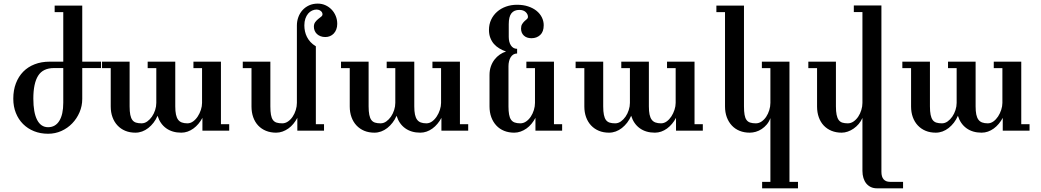

<svg xmlns="http://www.w3.org/2000/svg" viewBox="-20 -710 5657 1043"><path d="M528.8 -340.3H426.8V-172.4Q426.8 -134.3 412.1 -100.1Q397.5 -65.9 372.3 -39.8Q347.2 -13.7 313.5 1.5Q279.8 16.6 241.2 16.6Q199.7 16.6 165 2.7Q130.4 -11.2 105.2 -36.4Q80.1 -61.5 66.2 -96.4Q52.2 -131.3 52.2 -173.8Q52.2 -220.2 66.4 -257.3Q80.6 -294.4 106.2 -320.6Q131.8 -346.7 168.2 -360.8Q204.6 -375 249.5 -375H323.7V-644H276.9V-679.7H426.8V-375H528.8ZM323.7 -340.3H273.9Q213.4 -340.3 187.3 -298.8Q161.1 -257.3 161.1 -174.3Q161.1 -98.6 181.6 -58.8Q202.1 -19 241.2 -19Q280.8 -19 302.2 -53.5Q323.7 -87.9 323.7 -151.9Z M1225.1 0H1079.6V-69.8Q1070.3 -52.2 1057.9 -37.4Q1045.4 -22.5 1030.5 -11.7Q1015.6 -1 999 4.9Q982.4 10.7 964.8 10.7Q916 10.7 882.8 -13.2Q849.6 -37.1 835.9 -81.1Q827.1 -60.5 814.2 -43.7Q801.3 -26.9 785.6 -14.6Q770 -2.4 752.2 4.2Q734.4 10.7 715.8 10.7Q685.1 10.7 660.4 0.5Q635.7 -9.8 618.2 -28.6Q600.6 -47.4 591.1 -73.5Q581.5 -99.6 581.5 -131.8V-339.8H534.2V-375H684.1V-132.3Q684.1 -104.5 687.7 -86.4Q691.4 -68.4 699 -58.1Q706.5 -47.9 719 -43.9Q731.4 -40 749 -40Q765.6 -40 780 -50.3Q794.4 -60.5 805.4 -76.4Q816.4 -92.3 822.8 -112.1Q829.1 -131.8 829.1 -150.9V-339.8H782.2V-375H932.1V-132.3Q932.1 -106 935.8 -88.4Q939.5 -70.8 947.3 -60.1Q955.1 -49.3 967.8 -44.7Q980.5 -40 998 -40Q1014.6 -40 1029.1 -50.5Q1043.5 -61 1054.2 -77.4Q1064.9 -93.8 1071.3 -113.3Q1077.6 -132.8 1077.6 -150.9V-339.8H1030.8V-375H1180.2V-35.2H1225.1Z M1812 -580.6Q1812 -564 1806.9 -550.5Q1801.8 -537.1 1793 -527.8Q1784.2 -518.6 1772.5 -513.7Q1760.7 -508.8 1747.6 -508.8Q1732.9 -508.8 1721.4 -513.2Q1710 -517.6 1701.9 -525.1Q1693.8 -532.7 1689.5 -543Q1685.1 -553.2 1685.1 -564.9Q1685.1 -580.1 1692.4 -589.8Q1699.7 -599.6 1708.5 -606.7Q1717.3 -613.8 1724.6 -619.4Q1731.9 -625 1731.9 -632.3Q1731.9 -639.2 1728.5 -644Q1725.1 -648.9 1720.2 -652.1Q1715.3 -655.3 1710 -656.7Q1704.6 -658.2 1700.2 -658.2Q1687.5 -658.2 1675.3 -652.6Q1663.1 -647 1653.8 -636Q1644.5 -625 1638.9 -608.9Q1633.3 -592.8 1633.3 -572.3Q1633.3 -555.7 1636.7 -539.8Q1640.1 -523.9 1647.5 -509.3Q1654.8 -494.6 1666.7 -481.7Q1678.7 -468.8 1695.8 -458.5V-35.2H1740.2V0H1595.2V-69.8Q1585.9 -52.2 1573.7 -37.4Q1561.5 -22.5 1546.6 -12Q1531.7 -1.5 1514.9 4.6Q1498 10.7 1480 10.7Q1449.7 10.7 1425 0.7Q1400.4 -9.3 1382.8 -27.8Q1365.2 -46.4 1355.7 -72.8Q1346.2 -99.1 1346.2 -131.8V-339.8H1298.8V-375H1448.7V-132.3Q1448.7 -104.5 1451.9 -86.7Q1455.1 -68.8 1462.6 -58.3Q1470.2 -47.9 1482.7 -43.9Q1495.1 -40 1513.2 -40Q1529.8 -40 1544.4 -50Q1559.1 -60.1 1569.8 -76.2Q1580.6 -92.3 1586.7 -112.1Q1592.8 -131.8 1592.8 -150.9V-571.8Q1592.8 -595.2 1600.6 -616.7Q1608.4 -638.2 1623 -654.5Q1637.7 -670.9 1658.7 -680.7Q1679.7 -690.4 1706.1 -690.4Q1728 -690.4 1747.3 -681.9Q1766.6 -673.3 1781 -658.4Q1795.4 -643.6 1803.7 -623.5Q1812 -603.5 1812 -580.6Z M2523.4 0H2377.9V-69.8Q2368.7 -52.2 2356.2 -37.4Q2343.8 -22.5 2328.9 -11.7Q2314 -1 2297.4 4.9Q2280.8 10.7 2263.2 10.7Q2214.4 10.7 2181.2 -13.2Q2147.9 -37.1 2134.3 -81.1Q2125.5 -60.5 2112.5 -43.7Q2099.6 -26.9 2084 -14.6Q2068.4 -2.4 2050.5 4.2Q2032.7 10.7 2014.2 10.7Q1983.4 10.7 1958.7 0.5Q1934.1 -9.8 1916.5 -28.6Q1898.9 -47.4 1889.4 -73.5Q1879.9 -99.6 1879.9 -131.8V-339.8H1832.5V-375H1982.4V-132.3Q1982.4 -104.5 1986.1 -86.4Q1989.7 -68.4 1997.3 -58.1Q2004.9 -47.9 2017.3 -43.9Q2029.8 -40 2047.4 -40Q2064 -40 2078.4 -50.3Q2092.8 -60.5 2103.8 -76.4Q2114.7 -92.3 2121.1 -112.1Q2127.4 -131.8 2127.4 -150.9V-339.8H2080.6V-375H2230.5V-132.3Q2230.5 -106 2234.1 -88.4Q2237.8 -70.8 2245.6 -60.1Q2253.4 -49.3 2266.1 -44.7Q2278.8 -40 2296.4 -40Q2313 -40 2327.4 -50.5Q2341.8 -61 2352.5 -77.4Q2363.3 -93.8 2369.6 -113.3Q2376 -132.8 2376 -150.9V-339.8H2329.1V-375H2478.5V-35.2H2523.4Z M3033.7 0H2888.7V-69.8Q2879.4 -52.2 2867.2 -37.4Q2855 -22.5 2840.1 -12Q2825.2 -1.5 2808.3 4.6Q2791.5 10.7 2773.4 10.7Q2743.2 10.7 2718.5 0.7Q2693.8 -9.3 2676.3 -28.1Q2658.7 -46.9 2648.9 -73.2Q2639.2 -99.6 2639.2 -131.8V-302.7Q2639.2 -328.1 2646.5 -349.1Q2653.8 -370.1 2666.3 -386.2Q2678.7 -402.3 2695.1 -413.6Q2711.4 -424.8 2729 -430.2Q2710 -436.5 2692.9 -446.8Q2675.8 -457 2663.3 -471.2Q2650.9 -485.4 2643.6 -504.4Q2636.2 -523.4 2636.2 -547.4Q2636.2 -577.6 2647.9 -602.8Q2659.7 -627.9 2680.2 -646Q2700.7 -664.1 2728.5 -674.1Q2756.3 -684.1 2788.6 -684.1Q2822.8 -684.1 2849.6 -675Q2876.5 -666 2895 -650.9Q2913.6 -635.7 2923.6 -615.5Q2933.6 -595.2 2933.6 -573.2Q2933.6 -537.6 2914.6 -520Q2895.5 -502.4 2867.2 -502.4Q2840.8 -502.4 2825.7 -516.8Q2810.5 -531.2 2810.5 -554.7Q2810.5 -569.8 2816.4 -579.1Q2822.3 -588.4 2829.3 -595Q2836.4 -601.6 2842.3 -606.4Q2848.1 -611.3 2848.1 -617.7Q2848.1 -632.8 2835.7 -644.5Q2823.2 -656.2 2801.3 -656.2Q2772.9 -656.2 2758.3 -637.9Q2743.7 -619.6 2743.7 -578.6V-509.8Q2743.7 -496.1 2746.6 -484.1Q2749.5 -472.2 2755.4 -463.4Q2761.2 -454.6 2769.5 -449.7Q2777.8 -444.8 2789.1 -444.8V-419.4Q2777.8 -419.4 2769 -414.1Q2760.3 -408.7 2754.4 -399.4Q2748.5 -390.1 2745.4 -377.4Q2742.2 -364.7 2742.2 -350.6V-132.3Q2742.2 -106.4 2745.4 -88.6Q2748.5 -70.8 2755.9 -60.1Q2763.2 -49.3 2775.6 -44.7Q2788.1 -40 2806.6 -40Q2823.2 -40 2837.9 -50Q2852.5 -60.1 2863.3 -76.2Q2874 -92.3 2880.1 -112.1Q2886.2 -131.8 2886.2 -150.9V-339.8H2839.4V-375H2989.3V-35.2H3033.7Z M3797.9 0H3652.3V-69.8Q3643.1 -52.2 3630.6 -37.4Q3618.2 -22.5 3603.3 -11.7Q3588.4 -1 3571.8 4.9Q3555.2 10.7 3537.6 10.7Q3488.8 10.7 3455.6 -13.2Q3422.4 -37.1 3408.7 -81.1Q3399.9 -60.5 3387 -43.7Q3374 -26.9 3358.4 -14.6Q3342.8 -2.4 3325 4.2Q3307.1 10.7 3288.6 10.7Q3257.8 10.7 3233.2 0.5Q3208.5 -9.8 3190.9 -28.6Q3173.3 -47.4 3163.8 -73.5Q3154.3 -99.6 3154.3 -131.8V-339.8H3106.9V-375H3256.8V-132.3Q3256.8 -104.5 3260.5 -86.4Q3264.2 -68.4 3271.7 -58.1Q3279.3 -47.9 3291.7 -43.9Q3304.2 -40 3321.8 -40Q3338.4 -40 3352.8 -50.3Q3367.2 -60.5 3378.2 -76.4Q3389.2 -92.3 3395.5 -112.1Q3401.9 -131.8 3401.9 -150.9V-339.8H3355V-375H3504.9V-132.3Q3504.9 -106 3508.5 -88.4Q3512.2 -70.8 3520 -60.1Q3527.8 -49.3 3540.5 -44.7Q3553.2 -40 3570.8 -40Q3587.4 -40 3601.8 -50.5Q3616.2 -61 3627 -77.4Q3637.7 -93.8 3644 -113.3Q3650.4 -132.8 3650.4 -150.9V-339.8H3603.5V-375H3752.9V-35.2H3797.9Z M4314.9 313H4120.1V277.8H4165V-68.4Q4157.7 -48.3 4145.3 -33.7Q4132.8 -19 4117.7 -9Q4102.5 1 4085.7 5.9Q4068.8 10.7 4052.7 10.7Q4022.5 10.7 3997.8 0.7Q3973.1 -9.3 3955.6 -28.1Q3938 -46.9 3928.2 -73.2Q3918.5 -99.6 3918.5 -131.8V-644H3871.6V-679.7H4021.5V-132.3Q4021.5 -104.5 4024.7 -86.7Q4027.8 -68.8 4035.2 -58.6Q4042.5 -48.3 4054.9 -44.2Q4067.4 -40 4085.9 -40Q4102.5 -40 4117.2 -50Q4131.8 -60.1 4142.3 -75.9Q4152.8 -91.8 4158.9 -111.6Q4165 -131.3 4165 -150.9V-339.8H4118.7V-375H4268.6V277.8H4314.9Z M4885.7 313H4743.7Q4725.6 313 4710.9 306.2Q4696.3 299.3 4686 286.9Q4675.8 274.4 4670.4 256.8Q4665 239.3 4665 218.3V-69.3Q4657.2 -51.3 4644.8 -36.6Q4632.3 -22 4617.2 -11.5Q4602.1 -1 4585.2 4.9Q4568.4 10.7 4552.2 10.7Q4522 10.7 4497.3 0.7Q4472.7 -9.3 4455.1 -27.8Q4437.5 -46.4 4428 -72.8Q4418.5 -99.1 4418.5 -131.8V-339.8H4371.1V-375H4521V-132.3Q4521 -104.5 4524.7 -86.7Q4528.3 -68.8 4535.9 -58.3Q4543.5 -47.9 4555.7 -43.9Q4567.9 -40 4585.4 -40Q4602.1 -40 4616.7 -50Q4631.3 -60.1 4642.1 -76.2Q4652.8 -92.3 4658.9 -112.1Q4665 -131.8 4665 -150.9V-644.5H4618.2V-680.2H4768.1V223.1Q4768.1 251 4780.3 264.4Q4792.5 277.8 4814.5 277.8H4885.7Z M5572.8 0H5427.2V-69.8Q5418 -52.2 5405.5 -37.4Q5393.1 -22.5 5378.2 -11.7Q5363.3 -1 5346.7 4.9Q5330.1 10.7 5312.5 10.7Q5263.7 10.7 5230.5 -13.2Q5197.3 -37.1 5183.6 -81.1Q5174.8 -60.5 5161.9 -43.7Q5148.9 -26.9 5133.3 -14.6Q5117.7 -2.4 5099.9 4.2Q5082 10.7 5063.5 10.7Q5032.7 10.7 5008.1 0.5Q4983.4 -9.8 4965.8 -28.6Q4948.2 -47.4 4938.7 -73.5Q4929.2 -99.6 4929.2 -131.8V-339.8H4881.8V-375H5031.7V-132.3Q5031.7 -104.5 5035.4 -86.4Q5039.1 -68.4 5046.6 -58.1Q5054.2 -47.9 5066.7 -43.9Q5079.1 -40 5096.7 -40Q5113.3 -40 5127.7 -50.3Q5142.1 -60.5 5153.1 -76.4Q5164.1 -92.3 5170.4 -112.1Q5176.8 -131.8 5176.8 -150.9V-339.8H5129.9V-375H5279.8V-132.3Q5279.8 -106 5283.4 -88.4Q5287.1 -70.8 5294.9 -60.1Q5302.7 -49.3 5315.4 -44.7Q5328.1 -40 5345.7 -40Q5362.3 -40 5376.7 -50.5Q5391.1 -61 5401.9 -77.4Q5412.6 -93.8 5418.9 -113.3Q5425.3 -132.8 5425.3 -150.9V-339.8H5378.4V-375H5527.8V-35.2H5572.8Z"/></svg>

Font: Arian Grqi
Style: Italic
Weight: 400
Italic angle: -15°
Designer: Ruben Hakobyan (Tarumian)
Foundry: Ruben Hakobyan (Tarumian)
Version: Version 1.002